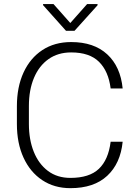

<svg xmlns="http://www.w3.org/2000/svg" viewBox="-20 -931 689 960"><path d="M533.2 -222.2H593.3Q582.5 -113.8 516.1 -52Q449.7 9.8 332 9.8Q251.5 9.8 191.2 -30.3Q130.9 -70.3 97.7 -142.6Q64.5 -214.8 64.5 -311V-399.9Q64.5 -496.1 97.7 -568.4Q130.9 -640.6 191.9 -680.7Q252.9 -720.7 335.9 -720.7Q449.7 -720.7 516.1 -659.4Q582.5 -598.1 593.3 -488.8H533.2Q522.5 -574.7 475.1 -621.8Q427.7 -668.9 335.9 -668.9Q270 -668.9 222.7 -635.5Q175.3 -602.1 149.9 -541.7Q124.5 -481.4 124.5 -400.9V-311Q124.5 -232.9 148.9 -172.1Q173.3 -111.3 219.7 -76.4Q266.1 -41.5 332 -41.5Q426.8 -41.5 474.4 -86.9Q522 -132.3 533.2 -222.2ZM247.6 -910.6 331.5 -815.9 415.5 -910.6H467.8V-904.8L352.5 -776.9H310.1L195.3 -905.3V-910.6Z"/></svg>

Font: Vazirmatn FD ExtraLight
Style: Regular
Weight: 200
Designer: Saber Rastikerdar
Foundry: Saber Rastikerdar
Version: Version 33.003